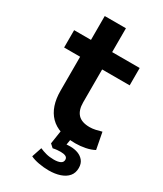

<svg xmlns="http://www.w3.org/2000/svg" viewBox="-209 -718 847 997"><g transform="rotate(30 215.0 -219.0)"><path d="M309 10Q206 10 156 -41Q106 -92 106 -189V-392H10V-496H111V-639H238V-496H403V-392H238V-195Q238 -148 260.5 -124Q283 -100 331 -100Q348 -100 366 -104Q384 -108 401 -113L420 -14Q398 -2 368.5 4Q339 10 309 10ZM259 201Q230 201 199.5 195.5Q169 190 149 180L169 120Q187 128 207.5 133.5Q228 139 254 139Q279 139 293 132Q307 125 307 110Q307 97 296 91.5Q285 86 266 86Q257 86 245 87Q233 88 220 91L200 73L214 -19H282L269 61L238 45Q249 41 264.5 39Q280 37 295 37Q321 37 342 45Q363 53 376 69.5Q389 86 389 112Q389 142 372.5 161.5Q356 181 326.5 191Q297 201 259 201Z"/></g></svg>

Font: Nunito Sans 9pt
Style: Bold
Weight: 700
Version: Version 3.101;gftools[0.9.27]